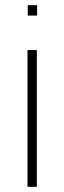

<svg xmlns="http://www.w3.org/2000/svg" viewBox="-20 -720 245 740"><path d="M123 -700H87V-660H123ZM86 0H122V-527H86Z"/></svg>

Font: SSpoqa Han Sans Neo Thin
Style: Regular
Weight: 100
Designer: [Spoqa Han Sans Neo] Dong-huui Kim  Younghwa Kang  Yujin Lee  [Noto Sans] Ryoko NISHIZUKA  (kana & ideographs); Paul D. 
Foundry: Spoqa (http://www.spoqa-han-sans.com)
Version: Version 1.000